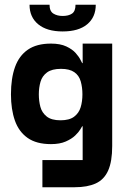

<svg xmlns="http://www.w3.org/2000/svg" viewBox="-20 -595 525 806"><path d="M158 191V77H327V-65H325Q324 -63 317 -51.5Q310 -40 295.5 -26Q281 -12 256 -1Q231 10 194 10Q133 10 96 -16Q59 -42 42.5 -89Q26 -136 26 -199Q26 -266 43 -313.5Q60 -361 97 -386.5Q134 -412 194 -412Q233 -412 258.5 -400Q284 -388 298 -372Q312 -356 318 -343.5Q324 -331 325 -330H327V-412H451V18Q451 83 434 121Q417 159 382 175Q347 191 294 191ZM234 -90Q271 -90 291 -105Q311 -120 318.5 -144.5Q326 -169 326 -199Q326 -228 319 -253Q312 -278 292 -292Q272 -306 236 -306Q198 -306 177.5 -291Q157 -276 150 -251.5Q143 -227 143 -199Q143 -171 149.5 -146.5Q156 -122 176 -106Q196 -90 234 -90ZM243 -463Q177 -463 140.5 -493Q104 -523 104 -575H188Q188 -548 204 -538Q220 -528 243 -528Q268 -528 282.5 -538Q297 -548 297 -575H382Q382 -523 346 -493Q310 -463 243 -463Z"/></svg>

Font: Darker Grotesque Light ExtraBold
Style: Regular
Weight: 800
Version: Version 1.000;gftools[0.9.28]